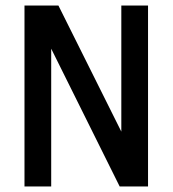

<svg xmlns="http://www.w3.org/2000/svg" viewBox="-20 -670 620 690"><path d="M68 0V-650H190L416 -197V-650H512V0H410L164 -495V0Z"/></svg>

Font: Sometype Mono SemiBold
Style: Regular
Weight: 600
Designer: Ryoichi Tsunekawa
Foundry: Dharma Type
Version: Version 1.001